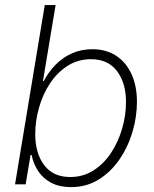

<svg xmlns="http://www.w3.org/2000/svg" viewBox="-20 -748 625 779"><path d="M268.1 11.2Q221.2 11.2 188 -6.3Q154.8 -23.9 135 -53.7Q115.2 -83.5 108.4 -119.1H104L84 0H41L161.6 -727.5H205.6L154.3 -419.4H157.7Q176.3 -455.1 204.8 -484.6Q233.4 -514.2 271.2 -531.2Q309.1 -548.3 354.5 -548.3Q411.1 -548.3 451.7 -521.5Q492.2 -494.6 513.9 -446.8Q535.6 -398.9 535.6 -335Q535.6 -273.4 517.3 -212.2Q499 -150.9 464.1 -100.3Q429.2 -49.8 379.9 -19.3Q330.6 11.2 268.1 11.2ZM264.6 -29.8Q317.9 -29.8 359.9 -56.9Q401.9 -84 431.2 -128.7Q460.4 -173.3 475.8 -227.1Q491.2 -280.8 491.2 -334Q491.2 -411.6 454.6 -459.7Q418 -507.8 349.6 -507.8Q295.9 -507.8 253.9 -480.7Q211.9 -453.6 182.6 -409.2Q153.3 -364.7 138.2 -310.8Q123 -256.8 123 -203.6Q123 -126 159.4 -77.9Q195.8 -29.8 264.6 -29.8Z"/></svg>

Font: Inter 17pt ExtraLight
Style: Italic
Weight: 250
Italic angle: -9.3988°
Version: Version 4.001;git-66647c0bb